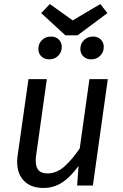

<svg xmlns="http://www.w3.org/2000/svg" viewBox="-20 -919 608 951"><path d="M65 -118Q65 -135 68 -153L121 -527H212L160 -157Q157 -139 157 -124Q157 -90 171.5 -75Q186 -60 215 -60Q260 -60 298.5 -94Q337 -128 375 -184L423 -527H514L440 0H362L369 -97Q330 -43 288.5 -15.5Q247 12 195 12Q134 12 99.5 -22.5Q65 -57 65 -118ZM512 -854 364 -744H304L184 -854L227 -899L340 -818L477 -899ZM170 -676Q170 -703 188 -720.5Q206 -738 233 -738Q256 -738 271 -723.5Q286 -709 286 -687Q286 -660 268 -642.5Q250 -625 223 -625Q200 -625 185 -639.5Q170 -654 170 -676ZM378 -676Q378 -703 396 -720.5Q414 -738 441 -738Q464 -738 479 -723.5Q494 -709 494 -687Q494 -660 476 -642.5Q458 -625 431 -625Q408 -625 393 -639.5Q378 -654 378 -676Z"/></svg>

Font: FiraGO
Style: Italic
Weight: 400
Italic angle: -8°
Designer: bBox Type GmbH
Foundry: bBox Type GmbH
Version: Version 1.001